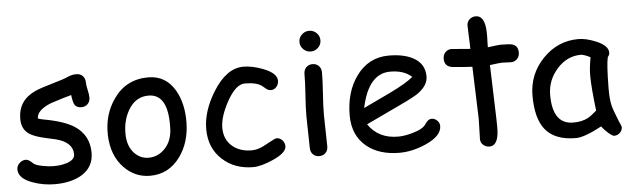

<svg xmlns="http://www.w3.org/2000/svg" viewBox="-46 -849 3430 1046"><g transform="rotate(-5 1668.5 -325.5)"><path d="M397.5 -376Q370.6 -376 359.9 -394Q352.5 -406.7 347.2 -446.8Q310.5 -437.5 234.4 -412.6Q155.8 -381.3 155.3 -335.4Q169.9 -330.1 184.1 -327.6Q296.4 -307.6 351.1 -272.5Q430.7 -221.2 430.7 -124Q430.7 -44.4 361.8 -3.9Q304.7 29.3 217.3 29.3Q153.3 29.3 95.2 7.8Q20 -19.5 20 -68.4Q20 -87.9 35.4 -102.5Q50.8 -117.2 70.3 -117.2Q85.4 -117.2 109.4 -93.8Q121.1 -82.5 162.1 -75.2Q194.8 -69.3 217.3 -69.3Q258.3 -69.3 289.6 -79.1Q335 -93.3 335 -124Q335 -190.4 242.2 -213.9L191.4 -225.1Q126.5 -239.3 99.1 -258.3Q59.6 -285.6 59.6 -340.8Q59.6 -442.9 155.8 -486.3Q185.1 -499.5 249.5 -517.8Q314 -536.1 341.8 -548.8Q361.8 -557.6 385.3 -557.6Q406.2 -557.6 419.7 -543.9Q433.1 -530.3 433.1 -508.3Q433.1 -494.1 439.2 -466.8Q445.3 -439.5 445.3 -425.3Q445.3 -403.3 431.9 -389.6Q418.5 -376 397.5 -376Z M737.8 28.8Q655.8 28.8 596.7 -31.7Q530.8 -99.1 527.3 -212.9Q524.4 -323.2 583 -407.2Q651.4 -506.3 773.4 -506.3Q871.1 -506.3 921.4 -417Q961.4 -344.7 960 -243.2Q958.5 -134.8 903.3 -58.1Q840.8 28.8 737.8 28.8ZM767.1 -407.2Q695.3 -407.7 655.3 -338.9Q623.5 -283.7 623.5 -212.9Q623.5 -142.1 662.1 -102.5Q694.3 -69.8 737.8 -69.8Q788.6 -69.8 825.2 -106.9Q866.7 -147.9 869.1 -217.8Q876 -406.7 767.1 -407.2Z M1301.3 30.8Q1201.2 30.8 1134.3 -29.8Q1064 -93.3 1064 -197.3Q1064 -296.4 1129.9 -401.9Q1203.1 -519 1294.9 -519Q1342.8 -519 1401.9 -496.6Q1476.6 -467.8 1476.6 -426.3Q1476.6 -407.7 1464.4 -393.3Q1452.1 -378.9 1434.1 -378.9Q1419.9 -378.9 1409.4 -387.5Q1398.9 -396 1389.2 -404.3Q1360.4 -427.2 1294.9 -427.2Q1245.1 -427.2 1196.3 -338.4Q1151.9 -256.8 1151.9 -197.3Q1151.9 -132.8 1195.8 -95.7Q1236.8 -61 1301.3 -61Q1330.6 -61 1363.8 -76.7L1420.4 -106.9Q1435.1 -114.7 1441.4 -114.7Q1459.5 -114.7 1472.7 -100.3Q1485.8 -85.9 1485.8 -67.4Q1485.8 -31.7 1410.6 1.5Q1344.7 30.8 1301.3 30.8Z M1668.9 -569.3Q1645.5 -569.3 1628.4 -585.9Q1611.3 -602.5 1611.3 -626Q1611.3 -649.4 1628.4 -666Q1645.5 -682.6 1668.9 -682.6Q1692.4 -682.6 1709.2 -666Q1726.1 -649.4 1726.1 -626Q1726.1 -602.5 1709.2 -585.9Q1692.4 -569.3 1668.9 -569.3ZM1709.5 -221.7Q1709.5 -192.4 1711.2 -134Q1712.9 -75.7 1712.9 -46.4Q1712.9 -24.9 1699.7 -11.2Q1686.5 2.4 1665 2.4Q1644 2.4 1630.6 -11.2Q1617.2 -24.9 1617.2 -46.4Q1617.2 -75.7 1615.5 -134Q1613.8 -192.4 1613.8 -221.7Q1613.8 -267.6 1618.7 -336.2Q1623.5 -404.8 1623.5 -450.7Q1623.5 -472.7 1637 -486.3Q1650.4 -500 1671.4 -500Q1692.4 -500 1705.8 -486.3Q1719.2 -472.7 1719.2 -450.7Q1719.2 -404.8 1714.4 -336.2Q1709.5 -267.6 1709.5 -221.7Z M2102.5 22.5Q1992.2 22.5 1923.8 -32.7Q1849.1 -93.8 1849.1 -203.6Q1849.1 -330.6 1910.6 -416.5Q1977.5 -510.3 2089.4 -510.3Q2170.4 -510.3 2221.7 -482.9Q2284.7 -449.2 2284.7 -379.4Q2284.7 -330.6 2229.5 -290.5Q2205.1 -272.9 2126 -235.8L1939.5 -147.5Q1966.8 -106.9 2007.6 -86.4Q2048.3 -65.9 2102.5 -65.9Q2136.2 -65.9 2181.6 -78.6Q2239.3 -94.7 2255.9 -120.8Q2272.5 -147 2291.5 -147Q2308.6 -147 2322 -134Q2335.4 -121.1 2335.4 -104Q2335.4 -49.8 2248 -10.7Q2173.3 22.5 2102.5 22.5ZM2089.4 -422.4Q2029.8 -422.4 1990.2 -376.2Q1950.7 -330.1 1931.2 -237.3L2081.1 -308.6Q2169.4 -351.6 2207 -383.3Q2165 -422.4 2089.4 -422.4Z M2749 -416Q2738.8 -416 2724.9 -417Q2710.9 -418 2700.7 -418Q2689.5 -418 2634.3 -410.6L2643.6 -122.1L2644 -100.6L2644.5 -75.7Q2646.5 31.2 2593.3 31.2Q2573.7 31.2 2559.3 18.6Q2544.9 5.9 2544.9 -13.2Q2544.9 -31.7 2546.4 -68.8Q2547.9 -106 2547.9 -124.5L2538.1 -409.7Q2502.4 -411.1 2429.7 -418Q2386.2 -423.8 2386.2 -466.3Q2386.2 -487.8 2399.4 -502Q2412.6 -516.1 2433.1 -516.1L2535.6 -507.8Q2535.6 -532.7 2533.4 -574.5Q2531.2 -616.2 2531.2 -634.8Q2531.2 -655.3 2545.4 -668.7Q2559.6 -682.1 2580.1 -682.1Q2624 -682.1 2631.3 -610.4Q2632.8 -592.3 2632.8 -566.9L2631.8 -538.6L2631.3 -508.3Q2691.9 -516.1 2700.7 -516.1Q2751.5 -516.1 2767.1 -511.2Q2796.9 -501.5 2796.9 -465.3Q2796.9 -443.8 2783.4 -429.9Q2770 -416 2749 -416Z M3274.9 32.2Q3265.6 32.2 3241.2 10.7Q3219.2 -9.3 3208.5 -24.9Q3161.6 0.5 3126 13.4Q3090.3 26.4 3066.4 26.4Q2952.1 26.4 2899.9 -38.1Q2850.6 -98.6 2850.6 -223.6Q2850.6 -341.8 2931.9 -425.8Q3013.2 -509.8 3126 -509.8Q3168.5 -509.8 3221.2 -487.8Q3287.6 -460.4 3287.6 -421.9Q3287.6 -408.7 3277.8 -398.4Q3272.9 -379.9 3270.3 -337.4Q3267.6 -294.9 3267.1 -228.5Q3266.6 -168 3275.4 -132.8Q3280.3 -111.3 3306.2 -46.9Q3309.6 -38.1 3317.4 -21L3320.3 -12.7Q3320.3 6.8 3306.6 19.5Q3293 32.2 3274.9 32.2ZM3173.3 -307.1Q3173.3 -328.1 3176 -352.8Q3178.7 -377.4 3184.1 -405.3Q3166 -414.6 3153.1 -418.9Q3140.1 -423.3 3132.3 -423.3Q3056.6 -423.3 3001.7 -361.6Q2946.8 -299.8 2946.8 -219.2Q2946.8 -139.2 2975.1 -99.1Q3003.4 -59.1 3060.1 -59.1Q3106.9 -59.1 3139.6 -76.2Q3157.2 -85.4 3189 -113.3Q3173.3 -242.7 3173.3 -307.1Z"/></g></svg>

Font: TUNJUNG BIRU
Style: Regular
Weight: 400
Designer: R.S. Wihananto
Foundry: R.S. Wihananto
Version: Version 2.0.1